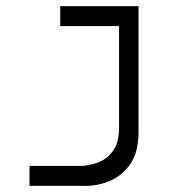

<svg xmlns="http://www.w3.org/2000/svg" viewBox="-20 -606 626 626"><path d="M76.2 0V-64.9H239.3Q268.6 -64.9 298.3 -75.7Q328.1 -86.4 348.1 -113.5Q368.2 -140.6 368.2 -190.4V-521H176.3V-585.9H431.6V-174.3Q431.6 -111.3 406 -73Q380.4 -34.7 340.8 -17.3Q301.3 0 258.8 0Z"/></svg>

Font: CaskaydiaCove NFP Light
Style: Regular
Weight: 300
Designer: Aaron Bell
Foundry: Saja Typeworks
Version: Version 2111.001; VTT 6.35;Nerd Fonts 3.1.1